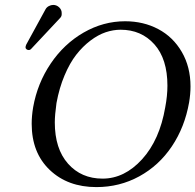

<svg xmlns="http://www.w3.org/2000/svg" viewBox="-20 -743 789 775"><path d="M743.2 -329.1Q725.6 -229.5 673.6 -152.1Q621.6 -74.7 542.2 -31.2Q462.9 12.2 369.1 12.2Q253.4 12.2 180.7 -57.1Q107.9 -126.5 107.9 -243.2Q107.9 -275.4 113.8 -310.1Q130.9 -406.7 184.6 -486.3Q238.3 -565.9 317.6 -611.6Q397 -657.2 484.9 -657.2Q559.1 -657.2 618.9 -625.5Q678.7 -593.8 713.9 -533.2Q749 -472.7 749 -394Q749 -363.3 743.2 -329.1ZM466.8 -623Q437 -623 406.5 -612.8Q376 -602.5 345 -579.1Q314 -555.7 287.8 -522.2Q261.7 -488.8 240.5 -438.5Q219.2 -388.2 208 -327.1Q201.2 -278.3 201.2 -249Q201.2 -142.6 254.6 -82.3Q308.1 -22 394 -22Q482.4 -22 553.5 -100.1Q624.5 -178.2 647 -310.1Q655.8 -356.4 655.8 -397Q655.8 -505.4 603 -564.2Q550.3 -623 466.8 -623ZM194.8 -723.1Q208.5 -723.1 218.8 -713.4Q229 -703.6 229 -690.9V-685.1Q229 -676.8 222.2 -669.9L107.9 -547.9Q102.5 -541 96.2 -541Q90.8 -541 86.9 -544.2Q83 -547.4 83 -551.8Q83 -556.2 85.9 -563L164.1 -706.1Q168.5 -713.9 177.2 -718.5Q186 -723.1 194.8 -723.1Z"/></svg>

Font: Linux Libertine G
Style: Italic
Weight: 400
Italic angle: -12°
Designer: Philipp H. Poll
Foundry: Philipp H. Poll
Version: Version 5.1.3